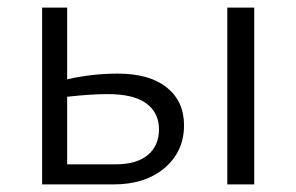

<svg xmlns="http://www.w3.org/2000/svg" viewBox="-20 -486 781 506"><path d="M465 -156Q465 -87 414 -43.5Q363 0 279 0H91V-466H157V-277Q223 -292 290 -292Q374 -292 419.5 -255.5Q465 -219 465 -156ZM650 -466V0H579V-466ZM399 -145Q399 -189 365.5 -213.5Q332 -238 264 -238Q219 -238 157 -231V-53H286Q340 -53 369.5 -77.5Q399 -102 399 -145Z"/></svg>

Font: Ysabeau SC
Style: Regular
Weight: 400
Designer: Christian Thalmann (Catharsis Fonts)
Version: Version 0.003